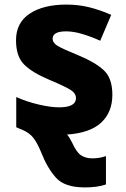

<svg xmlns="http://www.w3.org/2000/svg" viewBox="-20 -579 550 839"><path d="M351 240Q406 240 443 227V103Q415 113 384 113Q354 113 334 99.5Q314 86 296 46Q291 36 285.5 26.5Q280 17 273 9Q374 2 422.5 -43.5Q471 -89 471 -165Q471 -238 432.5 -273Q394 -308 323 -337Q252 -366 231 -379Q210 -392 210 -410Q210 -442 269 -442Q301 -442 339.5 -430.5Q378 -419 418 -401L466 -514Q416 -536 369 -547.5Q322 -559 270 -559Q170 -559 110 -519.5Q50 -480 50 -403Q50 -333 85 -297.5Q120 -262 194 -231Q270 -199 291 -184.5Q312 -170 312 -150Q312 -110 238 -110Q202 -110 150 -122Q98 -134 51 -155V-23Q56 -21 63.5 -17.5Q71 -14 77 -12Q110 2 127 25Q144 48 160 87Q186 154 224 197Q262 240 351 240Z"/></svg>

Font: Noto Sans UI Extra
Style: Regular
Weight: 800
Designer: Monotype Design Team
Foundry: Monotype Imaging Inc.
Version: Version 1.901